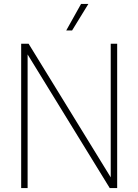

<svg xmlns="http://www.w3.org/2000/svg" viewBox="-20 -964 709 984"><path d="M547.5 -740H580.5V0H542.5L121.5 -685V0H88.5V-740H126.5L547.5 -55ZM319.5 -808 395.5 -944H433L349.5 -808Z"/></svg>

Font: Encode Sans Semi Condensed Thin
Style: Regular
Weight: 250
Width: 4
Designer: Multiple Designers
Foundry: Impallari Type
Version: Version 2.000